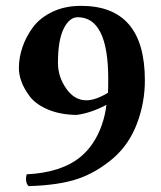

<svg xmlns="http://www.w3.org/2000/svg" viewBox="-20 -630 554 660"><path d="M351.1 -311Q352.1 -322.3 352.1 -357.9Q352.1 -570.8 247.1 -570.8Q218.3 -570.8 198.7 -531Q179.2 -491.2 179.2 -414.1Q179.2 -366.2 207.5 -325.7Q235.8 -285.2 276.9 -285.2Q308.1 -285.2 351.1 -311ZM71.8 -30.8Q190.9 -36.6 256.8 -90.8Q280.3 -109.9 299.1 -137.9Q317.9 -166 329.8 -200Q341.8 -233.9 345.7 -269.5Q292 -241.2 243.2 -234.9Q186 -235.8 144 -253.9Q102.1 -272 82 -299.1Q62 -326.2 53.5 -350.1Q44.9 -374 44.9 -396Q44.9 -431.2 56.9 -467Q68.8 -502.9 93 -535.9Q117.2 -568.8 160.2 -589.4Q203.1 -609.9 258.8 -609.9Q478 -609.9 478 -354Q478 -276.9 450.9 -205.3Q423.8 -133.8 370.1 -86.9Q312 -37.1 247.1 -15.1Q182.1 6.8 78.1 9.8Q64.9 -4.9 71.8 -30.8Z"/></svg>

Font: Linux Libertine
Style: Bold
Weight: 700
Designer: Philipp H. Poll
Foundry: Philipp H. Poll
Version: Version 5.0.3